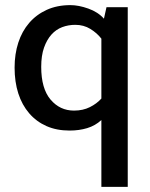

<svg xmlns="http://www.w3.org/2000/svg" viewBox="-20 -500 585 750"><path d="M376 -31Q352 -9 320.5 0.5Q289 10 252 10Q201 10 161.5 -7.5Q122 -25 94 -57.5Q66 -90 51.5 -135Q37 -180 37 -236Q37 -289 51.5 -333.5Q66 -378 94 -410.5Q122 -443 162.5 -461.5Q203 -480 255 -480Q287 -480 325 -466.5Q363 -453 386 -427L396 -472H479V230H376ZM376 -349Q359 -371 333 -387Q307 -403 274 -403Q247 -403 223 -394Q199 -385 181 -365Q163 -345 152 -314Q141 -283 141 -239Q141 -154 177.5 -111Q214 -68 269 -68Q304 -68 331 -81.5Q358 -95 376 -115Z"/></svg>

Font: Ek Mukta Medium
Style: Regular
Weight: 500
Designer: Girish Dalvi and Yashodeep Gholap
Foundry: Ek Type
Version: Version 2.538;PS 1.002;hotconv 16.6.51;makeotf.lib2.5.65220;